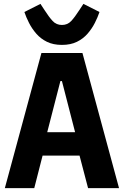

<svg xmlns="http://www.w3.org/2000/svg" viewBox="-20 -972 640 992"><path d="M435 0 391 -168H200L157 0H5L194 -698H406L595 0ZM300 -553H292L224 -289H368ZM300 -740Q255 -740 222.5 -756Q190 -772 167.5 -798Q145 -824 130 -853.5Q115 -883 106 -910L189 -952L210 -920Q233 -884 252 -863.5Q271 -843 300 -843Q329 -843 348 -863.5Q367 -884 390 -920L411 -952L494 -910Q485 -883 470 -853.5Q455 -824 432.5 -798Q410 -772 377.5 -756Q345 -740 300 -740Z"/></svg>

Font: Lilex Nerd Font
Style: Bold
Weight: 700
Designer: Mike Abbink, Paul van der Laan, Pieter van Rosmalen, Mikhael Khrustik
Foundry: Mikhael Khrustik
Version: Version 2.400; ttfautohint (v1.8.4.7-5d5b);Nerd Fonts 3.3.0